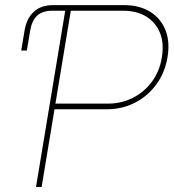

<svg xmlns="http://www.w3.org/2000/svg" viewBox="-20 -748 694 768"><path d="M64.9 -545.9 78.1 -625Q86.4 -674.8 115.5 -701.2Q144.5 -727.5 190.9 -727.5H244.6L240.7 -705.1H189Q150.4 -705.1 128.9 -685.5Q107.4 -666 100.6 -625L87.4 -545.9ZM124 0 244.6 -727.5H476.6Q537.1 -727.5 579.8 -701.4Q622.6 -675.3 641.6 -628.2Q660.6 -581.1 649.9 -518.6Q639.6 -457 605.2 -410.2Q570.8 -363.3 519.8 -337.2Q468.8 -311 407.7 -311H187L190.9 -333.5H411.1Q465.8 -333.5 511.5 -356.7Q557.1 -379.9 587.9 -421.6Q618.7 -463.4 627.4 -518.6Q636.7 -574.7 619.9 -616.5Q603 -658.2 565.2 -681.6Q527.3 -705.1 472.7 -705.1H263.2L146.5 0Z"/></svg>

Font: Inter 28pt Thin
Style: Italic
Weight: 250
Italic angle: -9.3988°
Designer: Rasmus Andersson
Foundry: rsms
Version: Version 4.001;git-66647c0bb